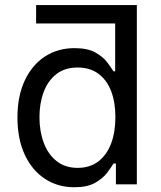

<svg xmlns="http://www.w3.org/2000/svg" viewBox="-20 -748 652 779"><path d="M489.7 -652.8H126.5V-727.5H535.2ZM281.7 11.7Q213.9 11.7 161.6 -22.9Q109.4 -57.6 80.1 -121.1Q50.8 -184.6 50.8 -271.5Q50.8 -357.9 80.3 -421.1Q109.9 -484.4 162.1 -518.6Q214.4 -552.7 282.2 -552.7Q335.4 -552.7 366.7 -535.2Q397.9 -517.6 414.8 -495.4Q431.6 -473.1 440.4 -458.5H447.3V-727.5H535.2V0H450.2V-84.5H440.4Q431.6 -69.3 414.3 -46.6Q397 -23.9 365.5 -6.1Q334 11.7 281.7 11.7ZM294.9 -66.9Q344.7 -66.9 378.9 -93Q413.1 -119.1 430.7 -165.5Q448.2 -211.9 448.2 -272.5Q448.2 -333 430.9 -378.2Q413.6 -423.3 379.4 -448.7Q345.2 -474.1 294.9 -474.1Q243.2 -474.1 208.7 -447.3Q174.3 -420.4 157.2 -374.8Q140.1 -329.1 140.1 -272.5Q140.1 -215.3 157.5 -168.7Q174.8 -122.1 209.5 -94.5Q244.1 -66.9 294.9 -66.9Z"/></svg>

Font: Adwaita Sans
Style: Regular
Weight: 400
Designer: Rasmus Andersson
Foundry: rsms
Version: Version 4.001;git-9221beed3